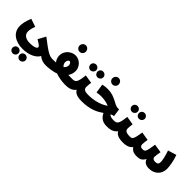

<svg xmlns="http://www.w3.org/2000/svg" viewBox="157 -1963 3438 3438"><g transform="rotate(45 1875.5 -244.5)"><path d="M24 -167C24 4 172 90 347 90C521 90 638 18 675 -56C729 -13 785 5 850 5C903 5 939 -34 939 -79C939 -128 909 -159 860 -159C769 -159 697 -214 495 -368L417 -224C505 -171 529 -151 529 -133C529 -104 488 -75 363 -75C264 -75 197 -120 197 -200C197 -237 203 -273 231 -351L79 -403C32 -286 24 -220 24 -167ZM458 271C499 271 533 239 533 198C533 157 499 125 458 125C417 125 386 157 386 198C386 239 417 271 458 271ZM280 271C320 271 354 239 354 198C354 157 320 125 280 125C239 125 207 157 207 198C207 239 239 271 280 271Z M1109 -596C1153 -596 1187 -632 1187 -675C1187 -721 1153 -758 1109 -758C1063 -758 1029 -721 1029 -675C1029 -632 1063 -596 1109 -596ZM850 5C902 5 1024 -6 1097 -37C1164 -11 1263 5 1340 5C1395 5 1429 -30 1429 -79C1429 -122 1403 -159 1350 -159C1324 -159 1292 -159 1259 -161C1286 -198 1304 -245 1304 -303C1304 -403 1217 -501 1106 -501C1002 -501 898 -412 898 -295C898 -243 914 -202 945 -162C912 -160 881 -159 860 -159ZM1057 -283C1057 -326 1081 -353 1102 -353C1124 -353 1145 -322 1145 -288C1145 -257 1131 -224 1098 -200C1067 -227 1057 -258 1057 -283Z M1658 -499C1699 -499 1733 -532 1733 -572C1733 -614 1699 -645 1658 -645C1617 -645 1586 -614 1586 -572C1586 -532 1617 -499 1658 -499ZM1480 -499C1520 -499 1554 -532 1554 -572C1554 -614 1520 -645 1480 -645C1439 -645 1407 -614 1407 -572C1407 -532 1439 -499 1480 -499ZM1340 5C1412 5 1496 -2 1553 -79C1583 -22 1646 5 1757 5C1814 5 1847 -28 1847 -79C1847 -122 1821 -159 1767 -159C1666 -159 1638 -184 1638 -241C1638 -279 1645 -322 1648 -350L1487 -376C1464 -180 1443 -159 1350 -159Z M1939 -598C1983 -598 2018 -634 2018 -677C2018 -723 1983 -760 1939 -760C1894 -760 1859 -723 1859 -677C1859 -634 1894 -598 1939 -598ZM1757 5C1979 5 2098 -63 2186 -125C2230 -27 2306 5 2390 5C2446 5 2479 -28 2479 -79C2479 -122 2453 -159 2400 -159C2357 -159 2318 -167 2290 -195C2312 -207 2335 -216 2359 -219L2338 -367H2305C2217 -367 2129 -483 1938 -483C1894 -483 1852 -478 1812 -468L1838 -296C1874 -304 1915 -307 1948 -307C2021 -307 2082 -294 2149 -269C2043 -191 1891 -159 1767 -159Z M2708 -499C2749 -499 2783 -532 2783 -572C2783 -614 2749 -645 2708 -645C2667 -645 2636 -614 2636 -572C2636 -532 2667 -499 2708 -499ZM2530 -499C2570 -499 2604 -532 2604 -572C2604 -614 2570 -645 2530 -645C2489 -645 2457 -614 2457 -572C2457 -532 2489 -499 2530 -499ZM2390 5C2462 5 2546 -2 2603 -79C2633 -22 2696 5 2807 5C2864 5 2897 -28 2897 -79C2897 -122 2871 -159 2817 -159C2716 -159 2688 -184 2688 -241C2688 -279 2695 -322 2698 -350L2537 -376C2514 -180 2493 -159 2400 -159Z M2807 5C2873 5 2944 -7 2996 -69C3037 -4 3097 5 3145 5C3212 5 3271 -3 3314 -87C3340 -17 3391 5 3466 5C3595 5 3699 -79 3699 -225C3699 -297 3676 -416 3640 -516L3478 -467C3511 -370 3533 -284 3533 -229C3533 -178 3511 -159 3457 -159C3408 -159 3386 -183 3386 -214C3386 -244 3397 -305 3405 -350L3241 -376C3212 -176 3202 -159 3136 -159C3090 -159 3072 -184 3072 -221C3072 -262 3082 -315 3086 -342L2925 -368C2895 -180 2882 -159 2817 -159Z"/></g></svg>

Font: Noto Sans Arabic UI Cn Bk
Style: Regular
Weight: 900
Width: 3
Designer: Monotype Design Team, Nadine Chahine and Nizar Qandah
Foundry: Monotype Imaging Inc.
Version: Version 2.010